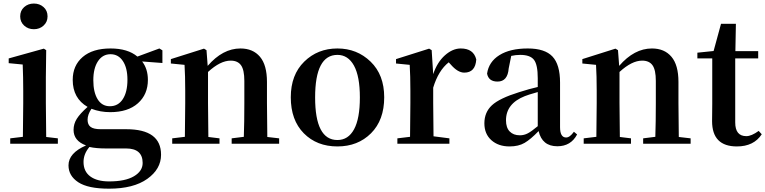

<svg xmlns="http://www.w3.org/2000/svg" viewBox="-20 -831 4425 1110"><path d="M96.7 -736.3Q96.7 -769.5 119.6 -790Q142.6 -810.5 175.8 -810.5Q209 -810.5 231.9 -790Q254.9 -769.5 254.9 -736.3Q254.9 -704.1 231.9 -683.1Q209 -662.1 175.8 -662.1Q142.6 -662.1 119.6 -683.1Q96.7 -704.1 96.7 -736.3ZM247.1 -39.1 314.5 -31.2V0H39.1V-31.2L112.3 -40Q114.3 -153.3 114.3 -235.4V-305.7Q114.3 -382.8 111.3 -458L30.3 -465.8V-493.2L233.4 -549.8L247.1 -541L245.1 -384.8V-235.4Q245.1 -152.3 247.1 -39.1Z M615.2 -216.8Q663.1 -216.8 689.9 -257.8Q716.8 -298.8 716.8 -370.1Q716.8 -438.5 690.4 -478Q664.1 -517.6 619.1 -517.6Q573.2 -517.6 546.4 -477.1Q519.5 -436.5 519.5 -367.2Q519.5 -297.9 544.4 -257.3Q569.3 -216.8 615.2 -216.8ZM709 27.3H592.8Q535.2 27.3 497.1 18.6Q462.9 58.6 462.9 105.5Q462.9 160.2 502 189Q541 217.8 610.4 217.8Q704.1 217.8 754.4 188Q804.7 158.2 804.7 111.3Q804.7 27.3 709 27.3ZM918.9 -540V-466.8L801.8 -475.6Q835 -432.6 835 -369.1Q835 -285.2 777.3 -233.9Q719.7 -182.6 617.2 -182.6Q559.6 -182.6 508.8 -202.1Q486.3 -168.9 486.3 -138.7Q486.3 -110.4 503.9 -97.2Q521.5 -84 562.5 -84H710Q911.1 -84 911.1 63.5Q911.1 146.5 831.5 203.1Q752 259.8 610.4 259.8Q489.3 259.8 432.6 222.7Q376 185.5 376 125Q376 53.7 477.5 9.8Q405.3 -16.6 405.3 -80.1Q405.3 -114.3 423.8 -144Q442.4 -173.8 486.3 -212.9Q400.4 -262.7 400.4 -369.1Q400.4 -452.1 458 -501.5Q515.6 -550.8 619.1 -550.8Q718.8 -550.8 774.4 -503.9L901.4 -550.8Z M1525.4 -39.1 1593.8 -31.2V0H1319.3V-31.2L1389.6 -40Q1392.6 -123 1392.6 -235.4V-363.3Q1392.6 -426.8 1373.5 -453.6Q1354.5 -480.5 1313.5 -480.5Q1253.9 -480.5 1182.6 -415V-235.4Q1182.6 -152.3 1184.6 -39.1L1249 -31.2V0H975.6V-31.2L1048.8 -40Q1050.8 -153.3 1050.8 -235.4V-306.6Q1050.8 -392.6 1046.9 -456.1L967.8 -463.9V-489.3L1159.2 -549.8L1173.8 -541L1180.7 -450.2Q1267.6 -550.8 1370.1 -550.8Q1442.4 -550.8 1482.9 -502.9Q1523.4 -455.1 1523.4 -357.4V-235.4Q1523.4 -152.3 1525.4 -39.1Z M1930.7 15.6Q1811.5 15.6 1736.3 -60.5Q1661.1 -136.7 1661.1 -268.6Q1661.1 -398.4 1738.8 -474.6Q1816.4 -550.8 1930.7 -550.8Q2043.9 -550.8 2122.6 -474.6Q2201.2 -398.4 2201.2 -268.6Q2201.2 -136.7 2125 -60.5Q2048.8 15.6 1930.7 15.6ZM1930.7 -21.5Q1993.2 -21.5 2026.9 -83.5Q2060.5 -145.5 2060.5 -267.6Q2060.5 -389.6 2026.4 -451.7Q1992.2 -513.7 1930.7 -513.7Q1801.8 -513.7 1801.8 -267.6Q1801.8 -21.5 1930.7 -21.5Z M2475.6 -541 2484.4 -402.3Q2507.8 -471.7 2552.2 -511.2Q2596.7 -550.8 2643.6 -550.8Q2717.8 -550.8 2733.4 -487.3Q2728.5 -411.1 2664.1 -411.1Q2626 -411.1 2585 -459L2574.2 -470.7Q2514.6 -423.8 2484.4 -324.2V-235.4Q2484.4 -156.2 2486.3 -43L2578.1 -31.2V0H2277.3V-31.2L2350.6 -40Q2352.5 -153.3 2352.5 -235.4V-306.6Q2352.5 -392.6 2348.6 -456.1L2269.5 -463.9V-489.3L2460.9 -549.8Z M3088.9 -101.6V-298.8Q3030.3 -282.2 3014.6 -275.4Q2905.3 -232.4 2905.3 -135.7Q2905.3 -92.8 2926.8 -70.8Q2948.2 -48.8 2985.4 -48.8Q3009.8 -48.8 3031.2 -60.1Q3052.7 -71.3 3088.9 -101.6ZM3297.9 -69.3 3316.4 -53.7Q3280.3 14.6 3202.1 14.6Q3114.3 14.6 3093.8 -73.2Q3047.9 -25.4 3012.7 -4.9Q2977.5 15.6 2925.8 15.6Q2861.3 15.6 2820.8 -20.5Q2780.3 -56.6 2780.3 -118.2Q2780.3 -181.6 2823.7 -222.2Q2867.2 -262.7 2980.5 -297.9Q3041 -317.4 3088.9 -328.1V-378.9Q3088.9 -457 3066.9 -485.4Q3044.9 -513.7 2987.3 -513.7Q2961.9 -513.7 2935.5 -507.8L2920.9 -435.5Q2915 -359.4 2856.4 -359.4Q2804.7 -359.4 2795.9 -405.3Q2805.7 -473.6 2867.2 -512.2Q2928.7 -550.8 3031.2 -550.8Q3129.9 -550.8 3173.8 -504.4Q3217.8 -458 3217.8 -353.5V-95.7Q3217.8 -36.1 3252.9 -36.1Q3274.4 -36.1 3297.9 -69.3Z M3904.3 -39.1 3972.7 -31.2V0H3698.2V-31.2L3768.6 -40Q3771.5 -123 3771.5 -235.4V-363.3Q3771.5 -426.8 3752.4 -453.6Q3733.4 -480.5 3692.4 -480.5Q3632.8 -480.5 3561.5 -415V-235.4Q3561.5 -152.3 3563.5 -39.1L3627.9 -31.2V0H3354.5V-31.2L3427.7 -40Q3429.7 -153.3 3429.7 -235.4V-306.6Q3429.7 -392.6 3425.8 -456.1L3346.7 -463.9V-489.3L3538.1 -549.8L3552.7 -541L3559.6 -450.2Q3646.5 -550.8 3749 -550.8Q3821.3 -550.8 3861.8 -502.9Q3902.3 -455.1 3902.3 -357.4V-235.4Q3902.3 -152.3 3904.3 -39.1Z M4366.2 -74.2 4383.8 -54.7Q4337.9 15.6 4240.2 15.6Q4096.7 15.6 4096.7 -130.9Q4096.7 -146.5 4097.2 -178.7Q4097.7 -210.9 4097.7 -231.4V-493.2H4011.7V-526.4L4105.5 -536.1L4148.4 -693.4H4234.4L4231.4 -535.2H4363.3V-493.2H4230.5V-123Q4230.5 -43.9 4294.9 -43.9Q4324.2 -43.9 4366.2 -74.2Z"/></svg>

Font: Bpmf Zihi Serif Bold
Style: Bold
Weight: 700
Foundry: But Ko
Version: Version 1.320